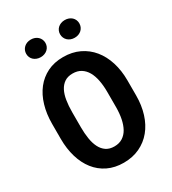

<svg xmlns="http://www.w3.org/2000/svg" viewBox="-217 -1024 1033 1150"><g transform="rotate(-30 300.0 -449.0)"><path d="M560.1 -303.2Q560.1 -234.9 542 -177.2Q523.9 -119.6 489.7 -78.1Q455.6 -36.6 406.5 -13.4Q357.4 9.8 295.9 9.8Q234.4 9.8 186.5 -13.4Q138.7 -36.6 106 -78.4Q73.2 -120.1 56.2 -177.5Q39.1 -234.9 39.1 -303.2V-406.7Q39.1 -475.1 56.2 -532.7Q73.2 -590.3 106 -632.1Q138.7 -673.8 186.3 -697.3Q233.9 -720.7 295.4 -720.7Q357.4 -720.7 406.5 -697.3Q455.6 -673.8 489.7 -632.1Q523.9 -590.3 542 -532.7Q560.1 -475.1 560.1 -406.7ZM420.9 -407.7Q420.9 -451.2 413.8 -487.8Q406.7 -524.4 391.6 -550.8Q376.5 -577.1 352.8 -592Q329.1 -606.9 295.4 -606.9Q262.2 -606.9 239.7 -592Q217.3 -577.1 203.6 -550.8Q189.9 -524.4 184.1 -487.8Q178.2 -451.2 178.2 -407.7V-303.2Q178.2 -260.3 184.1 -223.6Q189.9 -187 203.6 -160.2Q217.3 -133.3 239.7 -118.2Q262.2 -103 295.9 -103Q329.1 -103 352.8 -118.2Q376.5 -133.3 391.4 -159.9Q406.2 -186.5 413.6 -223.1Q420.9 -259.8 420.9 -303.2ZM114.3 -847.2Q114.3 -859.9 119.1 -871.1Q124 -882.3 132.8 -890.6Q141.6 -898.9 153.8 -903.6Q166 -908.2 180.7 -908.2Q195.3 -908.2 207.5 -903.6Q219.7 -898.9 228.5 -890.6Q237.3 -882.3 242.2 -871.1Q247.1 -859.9 247.1 -847.2Q247.1 -834.5 242.2 -823.2Q237.3 -812 228.5 -804Q219.7 -795.9 207.5 -791.3Q195.3 -786.6 180.7 -786.6Q166 -786.6 153.8 -791.3Q141.6 -795.9 132.8 -804Q124 -812 119.1 -823.2Q114.3 -834.5 114.3 -847.2ZM348.6 -847.2Q348.6 -859.9 353.5 -871.1Q358.4 -882.3 367.2 -890.4Q376 -898.4 388.2 -903.1Q400.4 -907.7 415 -907.7Q429.7 -907.7 441.9 -903.1Q454.1 -898.4 462.9 -890.4Q471.7 -882.3 476.6 -871.1Q481.4 -859.9 481.4 -847.2Q481.4 -834 476.6 -822.8Q471.7 -811.5 462.9 -803.2Q454.1 -794.9 441.9 -790.3Q429.7 -785.6 415 -785.6Q400.4 -785.6 388.2 -790.3Q376 -794.9 367.2 -803.2Q358.4 -811.5 353.5 -822.8Q348.6 -834 348.6 -847.2Z"/></g></svg>

Font: Roboto Mono
Style: Bold
Weight: 700
Designer: Google
Version: Version 2.000985; 2015; ttfautohint (v1.3)